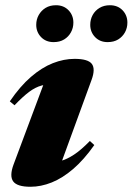

<svg xmlns="http://www.w3.org/2000/svg" viewBox="-20 -699 507 734"><path d="M32 -70.5 161 -415.5 194 -376.5Q163 -378.5 139 -372Q115 -365.5 91 -347.5Q67 -329.5 35.5 -296.5L17.5 -311.5Q57 -369.5 98.5 -405.2Q140 -441 182 -457.5Q224 -474 265 -474Q316.5 -474 331 -454.8Q345.5 -435.5 330 -393.5L200.5 -39L157.5 -77Q185.5 -76.5 210.8 -83.2Q236 -90 263.2 -108Q290.5 -126 323.5 -160L340.5 -144.5Q301 -88.5 260 -53.2Q219 -18 177.8 -1.5Q136.5 15 96.5 15Q45.5 15 30.5 -5.5Q15.5 -26 32 -70.5ZM185 -538Q155.5 -538 137 -557.2Q118.5 -576.5 118.5 -604Q118.5 -624.5 128 -641.5Q137.5 -658.5 154.2 -668.8Q171 -679 194 -679Q223.5 -679 242 -659.8Q260.5 -640.5 260.5 -612.5Q260.5 -592.5 251.2 -575.5Q242 -558.5 225.2 -548.2Q208.5 -538 185 -538ZM391.5 -538Q362 -538 343.5 -557.2Q325 -576.5 325 -604Q325 -624.5 334.2 -641.5Q343.5 -658.5 360.5 -668.8Q377.5 -679 400 -679Q430 -679 448.5 -659.8Q467 -640.5 467 -612.5Q467 -592.5 457.8 -575.5Q448.5 -558.5 431.8 -548.2Q415 -538 391.5 -538Z"/></svg>

Font: Newsreader 36pt ExtraBold
Style: Italic
Weight: 800
Italic angle: -17°
Designer: Hugues Gentile
Foundry: Production Type
Version: Version 1.003